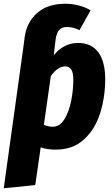

<svg xmlns="http://www.w3.org/2000/svg" viewBox="-45 -780 597 1024"><path d="M516 -359Q516 -260 488.5 -174.5Q461 -89 402 -35.5Q343 18 252 18Q206 18 172 6L143 207L-25 224L80 -531L87 -585Q99 -664 154.5 -712Q210 -760 303 -760Q341 -760 376.5 -750.5Q412 -741 438 -725L379 -619Q346 -636 312 -636Q286 -636 271.5 -621Q257 -606 252 -572L247 -531L242 -486Q296 -551 372 -551Q442 -551 479 -501.5Q516 -452 516 -359ZM346 -353Q346 -394 334.5 -410Q323 -426 302 -426Q283 -426 263 -412.5Q243 -399 226 -374L189 -114Q214 -104 236 -104Q274 -104 298.5 -144Q323 -184 334.5 -242Q346 -300 346 -353Z"/></svg>

Font: Fira Sans Condensed ExtraBold
Style: Italic
Weight: 800
Width: 3
Italic angle: -8°
Designer: bBox Type GmbH & Carrois Corporate GbR & Edenspiekermann AG
Foundry: bBox Type GmbH & Carrois Corporate GbR & Edenspiekermann AG
Version: Version 4.301